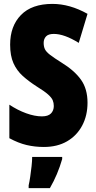

<svg xmlns="http://www.w3.org/2000/svg" viewBox="-20 -744 494 985"><path d="M429 -217Q429 -151 401.5 -99.5Q374 -48 324 -19Q274 10 205 10Q159 10 116.5 0Q74 -10 28 -35V-207Q70 -179 114 -163Q158 -147 195 -147Q227 -147 241.5 -162Q256 -177 256 -200Q256 -216 250.5 -229.5Q245 -243 226.5 -259.5Q208 -276 169 -300Q127 -327 96.5 -354.5Q66 -382 49 -420Q32 -458 32 -515Q32 -610 87.5 -667Q143 -724 249 -724Q338 -724 429 -673L384 -524Q310 -570 256 -570Q228 -570 216 -557Q204 -544 204 -524Q204 -505 210.5 -491.5Q217 -478 237 -462.5Q257 -447 297 -422Q362 -382 395.5 -335Q429 -288 429 -217ZM299 72Q276 152 236 221H127V207Q131 190 135 163Q139 136 142 108.5Q145 81 145 61H299Z"/></svg>

Font: Noto Sans Tamil ExtraCondensed Black
Style: Regular
Weight: 900
Width: 2
Designer: Jelle Bosma - Monotype Design Team
Foundry: Monotype Imaging Inc.
Version: Version 2.004; ttfautohint (v1.8.4.7-5d5b)